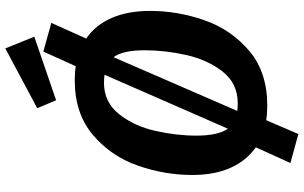

<svg xmlns="http://www.w3.org/2000/svg" viewBox="-230 -779 1142 722"><g transform="rotate(-90 341.0 -418.0)"><path d="M661 -425Q661 -321 626 -220.5Q591 -120 511 -52Q431 16 305 16Q274 16 250 12L198 133L89 103L148 -27Q97 -63 70.5 -123Q44 -183 44 -266Q44 -369 79 -470Q114 -571 194.5 -639.5Q275 -708 401 -708Q432 -708 453 -704L508 -826L616 -796L557 -665Q608 -630 634.5 -569Q661 -508 661 -425ZM192 -251Q192 -169 218 -132L421 -596Q403 -598 391 -598Q318 -598 273 -541.5Q228 -485 210 -405.5Q192 -326 192 -251ZM513 -445Q513 -527 487 -562L285 -97Q294 -95 314 -95Q388 -95 432.5 -151.5Q477 -208 495 -288Q513 -368 513 -445ZM564 -860 325 -778 295 -849 520 -969Z"/></g></svg>

Font: Fira Sans SemiBold
Style: Italic
Weight: 600
Italic angle: -8°
Designer: bBox Type GmbH & Carrois Corporate GbR & Edenspiekermann AG
Foundry: bBox Type GmbH & Carrois Corporate GbR & Edenspiekermann AG
Version: Version 4.301